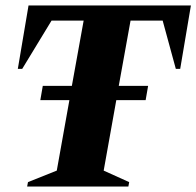

<svg xmlns="http://www.w3.org/2000/svg" viewBox="-20 -680 716 700"><path d="M127 -315 136 -367H242L285 -605H168L61 -429H45L84 -660H676L637 -429H621L573 -605H456L413 -367H520L511 -315H404L358 -58L451 -16L448 0H79L82 -16L187 -58L233 -315Z"/></svg>

Font: Spectral SC ExtraBold
Style: Italic
Weight: 800
Italic angle: -10°
Designer: Jean-Baptiste Levee
Foundry: Production Type
Version: Version 2.001